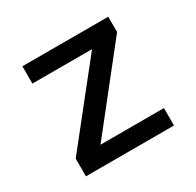

<svg xmlns="http://www.w3.org/2000/svg" viewBox="-125 -690 849 831"><g transform="rotate(-30 300.0 -275.0)"><path d="M80 -88.5 378 -463.5H80V-550H509V-473.5L203 -87H520V0H80Z"/></g></svg>

Font: JuliaMono Medium
Style: Regular
Weight: 500
Monospace: yes
Designer: cormullion
Foundry: corm
Version: Version 0.054; ttfautohint (v1.8.4)